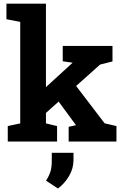

<svg xmlns="http://www.w3.org/2000/svg" viewBox="-20 -782 683 1061"><path d="M22.9 0V-85.4L91.8 -100.1V-661.1L15.6 -675.8V-761.7H233.9V-100.1L295.4 -85.4V0ZM359.4 0V-81.1L399.4 -90.3L398.4 -92.3L293.9 -234.4L384.8 -327.6L558.1 -100.6L623.5 -85.4V0ZM218.8 -144.5 150.4 -224.1 379.9 -434.1 380.9 -435.5 326.7 -443.4V-528.3H601.6V-442.4L533.2 -425.3ZM300.3 259.8 234.4 216.3Q250 192.4 258.1 168.2Q266.1 144 266.1 108.4V62.5H386.2V102.1Q386.2 148.4 362.1 189.9Q337.9 231.4 300.3 259.8Z"/></svg>

Font: Roboto Slab LO
Style: Bold
Weight: 700
Designer: Google
Version: Version 2.000